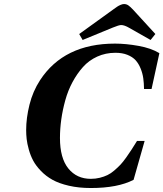

<svg xmlns="http://www.w3.org/2000/svg" viewBox="-20 -925 817 960"><path d="M110.8 -274.9Q110.8 -334.5 127.4 -401.4Q144 -468.3 180.2 -523.9Q299.8 -707 555.2 -707Q608.9 -707 672.6 -695.6Q736.3 -684.1 776.9 -659.2L737.8 -480H700.2Q699.7 -509.8 696.3 -533.9Q692.9 -558.1 683.1 -582.5Q673.3 -606.9 658 -623.8Q642.6 -640.6 616.9 -650.9Q591.3 -661.1 557.1 -661.1Q508.3 -661.1 466.3 -642.1Q424.3 -623 394.8 -589.8Q365.2 -556.6 342.5 -514.4Q319.8 -472.2 306.4 -423.6Q293 -375 286.4 -327.9Q279.8 -280.8 279.8 -234.9Q279.8 -134.3 321.8 -82.5Q363.8 -30.8 434.1 -30.8Q457.5 -30.8 479 -36.1Q500.5 -41.5 517.3 -49.6Q534.2 -57.6 552 -73Q569.8 -88.4 582.3 -101.6Q594.7 -114.7 611.1 -137.7Q627.4 -160.6 637.7 -176.8Q647.9 -192.9 665 -220.2H703.1L647.9 -25.9Q568.8 15.1 434.1 15.1Q374 15.1 324.5 3.7Q274.9 -7.8 242.2 -26.1Q209.5 -44.4 184.6 -70.3Q159.7 -96.2 146 -121.8Q132.3 -147.5 124 -177.5Q115.7 -207.5 113.3 -229.7Q110.8 -252 110.8 -274.9ZM376 -754.9 547.9 -878.9Q560.1 -887.7 566.2 -891.8Q572.3 -896 582.3 -900.4Q592.3 -904.8 600.1 -904.8Q612.3 -904.8 622.1 -897.9Q631.8 -891.1 645 -877L756.8 -754.9L732.9 -725.1L627 -785.2Q602.1 -799.8 585.9 -799.8Q574.7 -799.8 543.9 -787.1L393.1 -725.1Z"/></svg>

Font: Linguistics Pro
Style: Bold Italic
Weight: 700
Italic angle: -12°
Designer: Stefan Peev, Context Ltd
Foundry: Stefan Peev, Context Ltd
Version: Version 001.000